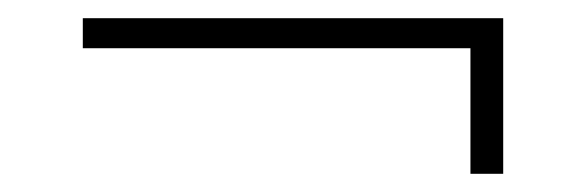

<svg xmlns="http://www.w3.org/2000/svg" viewBox="-20 -353 644 211"><path d="M533 -318V-162H497V-318ZM533 -333V-300H71V-333Z"/></svg>

Font: Kantumruy Pro ExtraLight
Style: Regular
Weight: 250
Version: Version 1.002